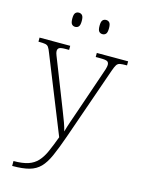

<svg xmlns="http://www.w3.org/2000/svg" viewBox="-142 -818 836 1137"><g transform="rotate(15 276.0 -249.5)"><path d="M49 210Q104 210 138.5 198.5Q173 187 196 162Q219 137 236.5 97.5Q254 58 274 4L87 -462Q78 -486 71 -496Q64 -506 51 -508.5Q38 -511 12 -511H9V-536H197V-511H176Q146 -511 136.5 -505Q127 -499 127 -485Q127 -475 133.5 -459Q140 -443 154 -407L229 -216Q240 -187 253.5 -153.5Q267 -120 278 -89.5Q289 -59 294 -37Q303 -69 314.5 -102.5Q326 -136 341 -179L423 -419Q431 -440 436 -457.5Q441 -475 441 -484Q441 -499 431.5 -505Q422 -511 391 -511H360V-536H552V-511H549Q523 -511 509.5 -508.5Q496 -506 488.5 -494.5Q481 -483 472 -457L317 -12Q290 65 268 114.5Q246 164 219.5 191Q193 218 153.5 229Q114 240 52 240H49ZM363 -652Q350 -652 342 -661Q334 -670 334 -696Q334 -721 342 -730Q350 -739 363 -739Q376 -739 384 -730Q392 -721 392 -696Q392 -670 384 -661Q376 -652 363 -652ZM196 -652Q183 -652 175 -661Q167 -670 167 -696Q167 -721 175 -730Q183 -739 196 -739Q209 -739 217 -730Q225 -721 225 -696Q225 -670 217 -661Q209 -652 196 -652Z"/></g></svg>

Font: Noto Serif Thai ExtraLight
Style: Regular
Weight: 250
Version: Version 2.001